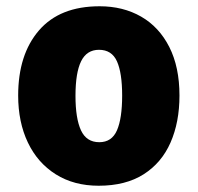

<svg xmlns="http://www.w3.org/2000/svg" viewBox="-20 -583 633 613"><path d="M553 -278Q553 -193 524.5 -128Q496 -63 438.5 -26.5Q381 10 295 10Q216 10 158 -26.5Q100 -63 69 -128Q38 -193 38 -278Q38 -409 104.5 -486Q171 -563 298 -563Q373 -563 430.5 -530Q488 -497 520.5 -433Q553 -369 553 -278ZM221 -277Q221 -205 238.5 -167Q256 -129 297 -129Q337 -129 353.5 -167Q370 -205 370 -278Q370 -350 353.5 -387Q337 -424 296 -424Q257 -424 239 -387.5Q221 -351 221 -277Z"/></svg>

Font: Noto Sans Lao SemiCondensed Black
Style: Regular
Weight: 900
Width: 4
Designer: Monotype Design Team
Foundry: Monotype Imaging Inc.
Version: Version 2.003; ttfautohint (v1.8.4.7-5d5b)